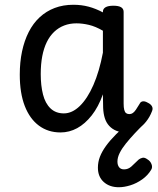

<svg xmlns="http://www.w3.org/2000/svg" viewBox="-20 -539 664 806"><path d="M234 17Q182 17 143.5 -11.5Q105 -40 84 -94Q63 -148 63 -226Q63 -278 72.5 -323Q82 -368 100.5 -404.5Q119 -441 146.5 -466.5Q174 -492 209.5 -505.5Q245 -519 288 -519Q322 -519 352 -511Q382 -503 412 -487V-490Q412 -502 423 -508.5Q434 -515 456 -515Q478 -515 488.5 -508.5Q499 -502 499 -489V-104Q499 -88 501.5 -78Q504 -68 509.5 -64Q515 -60 523 -60Q531 -60 537.5 -64.5Q544 -69 550.5 -78.5Q557 -88 566 -103Q570 -112 579 -113.5Q588 -115 600 -108Q613 -102 618 -92.5Q623 -83 618 -72Q609 -48 593 -28Q577 -8 556.5 4.5Q536 17 510 17Q486 17 468.5 10Q451 3 438.5 -10.5Q426 -24 420 -43Q414 -62 413 -86Q413 -99 412.5 -113.5Q412 -128 412 -143Q393 -90 365 -54.5Q337 -19 304 -1Q271 17 234 17ZM151 -228Q151 -180 160.5 -142.5Q170 -105 192 -84Q214 -63 248 -63Q283 -63 315 -94Q347 -125 372 -182Q397 -239 412 -318V-410Q381 -428 353.5 -434.5Q326 -441 301 -441Q273 -441 249.5 -432Q226 -423 207.5 -405.5Q189 -388 176.5 -362.5Q164 -337 157.5 -303.5Q151 -270 151 -228ZM479 247Q440 247 415.5 225Q391 203 391 165Q391 141 399.5 119Q408 97 425 73.5Q442 50 467 25Q492 0 525 -29H587V-21Q566 -1 545.5 21Q525 43 508.5 63.5Q492 84 482.5 103Q473 122 473 139Q473 154 480 163Q487 172 501 172Q518 172 531.5 160Q545 148 562 131Q568 126 577.5 123.5Q587 121 599 130Q611 137 616 150Q621 163 615 173Q601 197 577 214Q553 231 527 239Q501 247 479 247Z"/></svg>

Font: Playwrite AT
Style: Regular
Weight: 400
Designer: Veronika Burian, José Scaglione
Foundry: TypeTogether
Version: Version 1.002